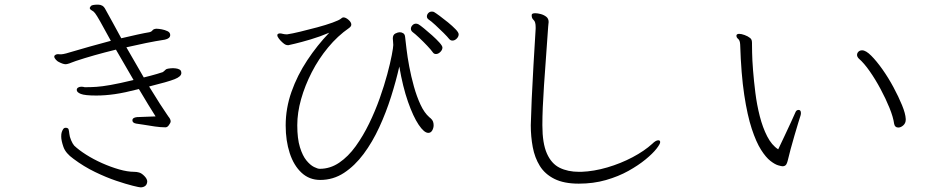

<svg xmlns="http://www.w3.org/2000/svg" viewBox="-20 -773 4040 828"><path d="M691 -224Q673 -224 648 -227.5Q623 -231 600.5 -235Q578 -239 567 -240Q551 -243 551 -254Q551 -266 571 -268L651 -271Q638 -291 619.5 -321.5Q601 -352 579 -389Q517 -373 475 -367Q433 -361 395 -361Q346 -361 328.5 -368Q311 -375 311 -385Q311 -392 317 -395.5Q323 -399 330 -399Q339 -399 345 -397H353Q373 -397 396 -398.5Q419 -400 456.5 -406.5Q494 -413 556 -428L480 -559Q382 -535 307 -510Q297 -507 288 -503Q279 -499 270 -497Q269 -497 267 -496.5Q265 -496 263 -496Q252 -496 233 -506Q228 -508 221 -515.5Q214 -523 214 -529Q214 -532 216 -534Q223 -541 236 -539Q249 -537 280 -547Q320 -559 366.5 -572Q413 -585 458 -597Q427 -654 412 -680.5Q397 -707 390 -716Q383 -725 376 -728Q367 -733 367 -739Q367 -740 371.5 -746.5Q376 -753 403 -753Q413 -753 421 -748.5Q429 -744 435 -732Q449 -707 466.5 -675Q484 -643 503 -608Q541 -617 573 -624Q605 -631 624 -634Q633 -636 637.5 -642Q642 -648 653 -649H656Q664 -649 677.5 -646.5Q691 -644 702.5 -638.5Q714 -633 714 -622Q714 -607 691 -602Q652 -596 610 -587.5Q568 -579 525 -569Q544 -537 562.5 -504Q581 -471 600 -439Q633 -447 656.5 -454Q680 -461 682 -462Q689 -467 693 -471.5Q697 -476 705 -477Q711 -478 716.5 -478.5Q722 -479 727 -479Q730 -479 738.5 -478Q747 -477 754.5 -473Q762 -469 762 -458Q762 -443 733 -431.5Q704 -420 623 -400Q648 -359 669.5 -325.5Q691 -292 705 -272Q710 -266 713 -260.5Q716 -255 716 -249Q716 -244 710 -236Q703 -224 694 -224ZM297 -88Q263 -112 253.5 -139.5Q244 -167 244 -184Q244 -196 246 -202Q248 -209 252 -215.5Q256 -222 263 -222Q274 -222 276 -214.5Q278 -207 279 -196Q280 -184 286.5 -168.5Q293 -153 300 -145Q320 -126 351.5 -106Q383 -86 420 -69.5Q457 -53 493.5 -42.5Q530 -32 559 -32Q570 -32 580 -29Q591 -26 603 -13.5Q615 -1 615 10Q614 23 606 29Q598 35 586 35Q581 35 552.5 28Q524 21 481 6.5Q438 -8 389.5 -31.5Q341 -55 297 -88Z M1958 -625Q1958 -615 1949.5 -606.5Q1941 -598 1931 -598Q1923 -598 1917 -605Q1910 -614 1893 -631Q1876 -648 1857.5 -665Q1839 -682 1827 -690Q1821 -695 1821 -702Q1821 -710 1827 -716.5Q1833 -723 1842 -723Q1849 -723 1852 -721Q1859 -717 1876 -704.5Q1893 -692 1912 -676.5Q1931 -661 1944.5 -647Q1958 -633 1958 -625ZM1837 -263Q1845 -256 1847.5 -248.5Q1850 -241 1850 -233Q1850 -221 1844 -210.5Q1838 -200 1827 -200Q1809 -200 1785.5 -235Q1762 -270 1739.5 -334Q1717 -398 1702 -486Q1688 -424 1666.5 -356Q1645 -288 1615.5 -224Q1586 -160 1548 -109Q1510 -58 1463.5 -27.5Q1417 3 1361 3Q1314 3 1280.5 -28Q1247 -59 1229.5 -112.5Q1212 -166 1212 -232Q1212 -306 1237 -377Q1262 -448 1305 -513Q1348 -578 1400 -632Q1360 -615 1319.5 -603Q1279 -591 1251.5 -584.5Q1224 -578 1223 -578Q1216 -578 1210 -581Q1206 -583 1198 -590Q1190 -597 1183 -606Q1176 -615 1176 -621Q1176 -625 1178 -626Q1181 -629 1187 -629Q1192 -629 1199.5 -627Q1207 -625 1215 -625H1219Q1240 -628 1275 -636.5Q1310 -645 1347.5 -655Q1385 -665 1414 -675.5Q1443 -686 1451 -693Q1456 -698 1461 -698Q1471 -698 1483 -687.5Q1495 -677 1495 -667Q1495 -659 1485 -652Q1436 -618 1395 -568.5Q1354 -519 1324.5 -461.5Q1295 -404 1278.5 -345.5Q1262 -287 1262 -233Q1262 -175 1273.5 -138Q1285 -101 1301.5 -81Q1318 -61 1334 -53Q1350 -45 1359 -45Q1404 -45 1443 -71.5Q1482 -98 1514 -142.5Q1546 -187 1572 -240.5Q1598 -294 1617.5 -349Q1637 -404 1650 -452.5Q1663 -501 1669.5 -535Q1676 -569 1676 -579Q1676 -588 1675 -594.5Q1674 -601 1674 -607Q1674 -623 1685 -628.5Q1696 -634 1704 -634Q1712 -634 1719 -629.5Q1726 -625 1727 -614Q1729 -597 1733 -562.5Q1737 -528 1745 -485.5Q1753 -443 1765 -400Q1777 -357 1793.5 -321.5Q1810 -286 1832 -267ZM1888 -568Q1888 -558 1879 -549Q1870 -540 1860 -540Q1851 -540 1846 -548Q1839 -558 1822.5 -575.5Q1806 -593 1788 -610Q1770 -627 1759 -635Q1752 -641 1752 -649Q1752 -657 1758.5 -664Q1765 -671 1774 -671Q1779 -671 1785 -668Q1792 -664 1808.5 -650.5Q1825 -637 1843.5 -620.5Q1862 -604 1875 -589.5Q1888 -575 1888 -568Z M2487 -32Q2541 -34 2599 -51Q2657 -68 2708 -95Q2759 -122 2793 -153Q2808 -168 2819 -168Q2827 -168 2827 -160Q2827 -152 2811 -131.5Q2795 -111 2764 -85.5Q2733 -60 2690 -36Q2647 -12 2593 3.5Q2539 19 2476 19Q2412 19 2371 -1.5Q2330 -22 2308 -57.5Q2286 -93 2277.5 -138.5Q2269 -184 2269 -233Q2270 -279 2273 -345.5Q2276 -412 2280.5 -490Q2285 -568 2290 -649V-656Q2290 -679 2281.5 -686.5Q2273 -694 2273 -705V-709Q2274 -716 2288 -716Q2298 -716 2311.5 -712.5Q2325 -709 2335.5 -701Q2346 -693 2346 -678Q2346 -674 2345 -668.5Q2344 -663 2344 -658Q2333 -509 2326 -404.5Q2319 -300 2319 -236V-232Q2319 -155 2338.5 -111Q2358 -67 2393.5 -49.5Q2429 -32 2477 -32Z M3223 -581Q3223 -576 3223.5 -545.5Q3224 -515 3227.5 -470Q3231 -425 3237.5 -373Q3244 -321 3256.5 -272Q3269 -223 3288.5 -185Q3308 -147 3336 -129Q3349 -156 3364 -188Q3379 -220 3392 -248Q3405 -276 3410 -288Q3414 -299 3424 -299Q3434 -299 3434 -285Q3434 -280 3433 -277Q3430 -268 3422.5 -243.5Q3415 -219 3406 -188Q3397 -157 3389.5 -129.5Q3382 -102 3379 -88Q3374 -66 3368.5 -61Q3363 -56 3355 -56Q3350 -56 3336 -60Q3322 -64 3302.5 -79Q3283 -94 3262 -127Q3241 -160 3222 -217.5Q3203 -275 3189.5 -364Q3176 -453 3172 -581Q3171 -599 3163.5 -605Q3156 -611 3156 -618V-621Q3158 -627 3168 -627Q3177 -627 3191 -622Q3205 -617 3215 -609Q3220 -605 3221.5 -599.5Q3223 -594 3223 -587ZM3886 -257Q3886 -242 3875.5 -232.5Q3865 -223 3854 -223Q3839 -223 3836 -239Q3832 -268 3816 -307.5Q3800 -347 3777.5 -389Q3755 -431 3730.5 -466Q3706 -501 3684 -520Q3676 -528 3676 -536Q3676 -544 3682 -550Q3688 -556 3698 -556Q3714 -556 3737 -533Q3760 -510 3785.5 -474Q3811 -438 3833 -397Q3855 -356 3870 -319.5Q3885 -283 3886 -260Z"/></svg>

Font: Moon Stars Kai T HW Light
Style: Regular
Weight: 300
Designer: GuiWonder
Version: Version 1.101